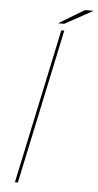

<svg xmlns="http://www.w3.org/2000/svg" viewBox="-60 -930 493 966"><g transform="rotate(5 186.5 -447.0)"><path d="M234.5 -781.5 68.5 0H53.5L219.5 -781.5ZM200 -815.5 329.5 -893.5H373L231 -815.5Z"/></g></svg>

Font: Epilogue Thin
Style: Italic
Weight: 250
Italic angle: -12°
Designer: Tyler Finck
Foundry: Etcetera Type Co
Version: Version 2.112